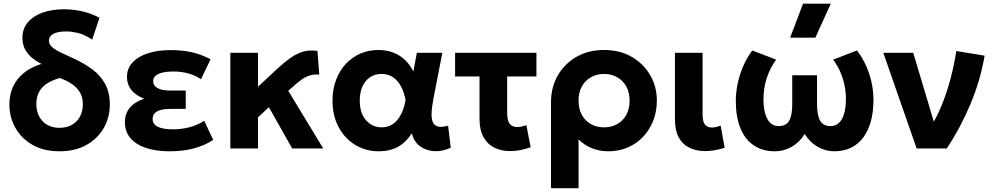

<svg xmlns="http://www.w3.org/2000/svg" viewBox="-20 -784 5248 1014"><path d="M294.5 15Q211 15 152 -18.8Q93 -52.5 61.2 -109Q29.5 -165.5 29.5 -233Q29.5 -283.5 48.8 -325.8Q68 -368 105.8 -398.8Q143.5 -429.5 199 -446.5Q179 -456 155.5 -473.5Q132 -491 115.2 -518.2Q98.5 -545.5 98.5 -584.5Q98.5 -633 127.2 -666.5Q156 -700 205.5 -717.5Q255 -735 318.5 -735Q362 -735 408.5 -725.5Q455 -716 505.5 -690.5L467 -575Q424 -603 389.5 -610.5Q355 -618 331.5 -618Q283 -618 260.8 -604.8Q238.5 -591.5 238.5 -570Q238.5 -549.5 256 -534.5Q273.5 -519.5 304 -505.2Q334.5 -491 373.5 -473Q424 -449.5 466.5 -418.5Q509 -387.5 534.5 -342.2Q560 -297 560 -231.5Q560 -164 528 -108Q496 -52 436.5 -18.5Q377 15 294.5 15ZM294.5 -109Q332 -109 359.5 -124.5Q387 -140 402.2 -168Q417.5 -196 417.5 -233.5Q417.5 -271.5 401 -298Q384.5 -324.5 357 -342.2Q329.5 -360 296 -372Q259 -362 231 -344.8Q203 -327.5 187.5 -300.5Q172 -273.5 172 -235.5Q172 -179 205 -144Q238 -109 294.5 -109Z M876.5 15Q768 15 703.8 -24.5Q639.5 -64 639.5 -140.5Q639.5 -181.5 664 -213Q688.5 -244.5 741 -263Q693.5 -282 672 -311Q650.5 -340 650.5 -377.5Q650.5 -422.5 680 -454.2Q709.5 -486 761.8 -502.8Q814 -519.5 881 -519.5Q942.5 -519.5 992.8 -508.2Q1043 -497 1092 -471L1041.5 -365.5Q1012 -386 974.8 -396.2Q937.5 -406.5 895.5 -406.5Q864.5 -406.5 840.5 -401.2Q816.5 -396 802.8 -384.8Q789 -373.5 789 -355Q789 -331.5 812 -318.8Q835 -306 875 -306H961V-209H880Q851 -209 829.8 -203.5Q808.5 -198 797.2 -186.2Q786 -174.5 786 -156Q786 -127.5 814 -114.2Q842 -101 892.5 -101Q939.5 -101 981.5 -112.2Q1023.5 -123.5 1058.5 -146L1106 -45Q1060 -15 1003 0Q946 15 876.5 15Z M1196.5 0V-505H1342.5V-326L1445.5 -422Q1483 -456.5 1516 -479.5Q1549 -502.5 1582.8 -511.8Q1616.5 -521 1656.5 -515L1666 -390Q1638 -392.5 1615.5 -385.2Q1593 -378 1572.2 -363.2Q1551.5 -348.5 1528.5 -327.5L1502.5 -304.5L1687 0H1523L1400 -218L1342.5 -164V0Z M1980.5 15Q1912 15 1856.8 -18.2Q1801.5 -51.5 1768.8 -111.8Q1736 -172 1736 -252.5Q1736 -313 1754.8 -362.2Q1773.5 -411.5 1806.5 -446.8Q1839.5 -482 1883.2 -501Q1927 -520 1978.5 -520Q2021.5 -520 2057 -506.2Q2092.5 -492.5 2119.2 -467Q2146 -441.5 2163 -406.5L2181.5 -505H2316L2268.5 -260Q2259.5 -212.5 2259.2 -181.5Q2259 -150.5 2268.2 -134.5Q2277.5 -118.5 2297 -115.2Q2316.5 -112 2346.5 -120L2360.5 -4Q2314.5 17.5 2271 14.2Q2227.5 11 2196.2 -13.2Q2165 -37.5 2155 -80Q2125 -33 2082.5 -9Q2040 15 1980.5 15ZM1996 -111.5Q2030 -111.5 2055.2 -129Q2080.5 -146.5 2097.2 -178.8Q2114 -211 2122 -256Q2119 -273 2113 -291.8Q2107 -310.5 2097.2 -328.8Q2087.5 -347 2073.2 -361.5Q2059 -376 2039.8 -384.8Q2020.5 -393.5 1995 -393.5Q1960.5 -393.5 1934.8 -376.5Q1909 -359.5 1894.5 -328Q1880 -296.5 1880 -253Q1880 -186 1913.2 -148.8Q1946.5 -111.5 1996 -111.5Z M2674 14Q2627.5 14 2591 -4Q2554.5 -22 2533.5 -59.8Q2512.5 -97.5 2512.5 -156V-380H2383.5V-505H2813V-380H2658.5V-188Q2658.5 -146 2672.2 -129.5Q2686 -113 2712.5 -113Q2724 -113 2735.8 -115.8Q2747.5 -118.5 2760 -123L2782.5 -6.5Q2755 3.5 2727.5 8.8Q2700 14 2674 14Z M2890 210V-244.5Q2890 -322.5 2925.5 -384.8Q2961 -447 3024 -483.5Q3087 -520 3170 -520Q3253.5 -520 3316.2 -483.8Q3379 -447.5 3414 -386.8Q3449 -326 3449 -252.5Q3449 -196 3430.2 -147.5Q3411.5 -99 3377.2 -62.5Q3343 -26 3296 -5.5Q3249 15 3193 15Q3146.5 15 3105.5 -1.5Q3064.5 -18 3035.5 -48V210ZM3170 -111.5Q3209 -111.5 3239.8 -128.8Q3270.5 -146 3287.8 -177.5Q3305 -209 3305 -252.5Q3305 -296 3287.5 -327.5Q3270 -359 3239.5 -376.2Q3209 -393.5 3170 -393.5Q3131.5 -393.5 3101 -376.2Q3070.5 -359 3053 -327.5Q3035.5 -296 3035.5 -252.5Q3035.5 -209 3052.8 -177.5Q3070 -146 3100.5 -128.8Q3131 -111.5 3170 -111.5Z M3704.5 14Q3657 14 3620.8 -3.8Q3584.5 -21.5 3564.5 -58.5Q3544.5 -95.5 3544.5 -154V-505H3690.5V-181Q3690.5 -142 3702.8 -126.2Q3715 -110.5 3740.5 -110.5Q3750.5 -110.5 3762 -113.2Q3773.5 -116 3786 -120.5L3807 -3.5Q3780 5 3754 9.5Q3728 14 3704.5 14Z M4072.5 15Q4006 15 3959.8 -17Q3913.5 -49 3889.8 -108.2Q3866 -167.5 3866 -250Q3866 -297 3876.2 -344.5Q3886.5 -392 3906 -436.5Q3925.5 -481 3953 -517.5L4079 -469Q4063 -447.5 4050.5 -422.8Q4038 -398 4029.2 -371.2Q4020.5 -344.5 4016.2 -316.2Q4012 -288 4012 -259Q4012 -195 4032 -156.8Q4052 -118.5 4092 -118Q4131.5 -118 4147.8 -146.2Q4164 -174.5 4164 -234.5V-386.5H4295V-234.5Q4295 -174.5 4311.5 -146.2Q4328 -118 4367 -118Q4387 -118.5 4402 -128.2Q4417 -138 4427 -156.5Q4437 -175 4442.2 -200.8Q4447.5 -226.5 4447.5 -259Q4447.5 -298 4439.8 -335Q4432 -372 4417 -406Q4402 -440 4380 -469L4506 -517.5Q4548 -462.5 4570.5 -394.8Q4593 -327 4593 -256Q4593 -194.5 4579.5 -144.5Q4566 -94.5 4539.8 -58.8Q4513.5 -23 4475 -4Q4436.5 15 4386.5 15Q4340 15 4298 -9Q4256 -33 4229.5 -76.5Q4203.5 -33 4161.5 -9Q4119.5 15 4072.5 15ZM4153 -585 4221 -764.5H4367.5L4286 -585Z M4821 0 4645 -505H4803L4929.5 -82L4894.5 -112.5Q4926 -161.5 4952.8 -226.5Q4979.5 -291.5 4999.2 -365.5Q5019 -439.5 5030.5 -514.5L5180 -490Q5157 -356.5 5104.2 -231.8Q5051.5 -107 4980 0Z"/></svg>

Font: Geologica Thin Roman SemiBold
Style: Regular
Weight: 600
Version: Version 1.010;gftools[0.9.28]